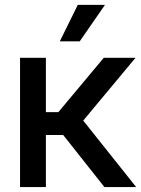

<svg xmlns="http://www.w3.org/2000/svg" viewBox="-20 -756 570 776"><path d="M61 0V-522.5H165.5V-302.7H215.8L399.4 -522.5H527.8L316.4 -268.6L530.3 0H401.9L235.4 -210.4H165.5V0ZM221.7 -588.9 294.4 -736.3H404.3L302.2 -588.9Z"/></svg>

Font: Inter 28pt Medium
Style: Regular
Weight: 500
Designer: Rasmus Andersson
Foundry: rsms
Version: Version 4.001;git-66647c0bb